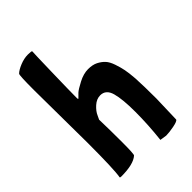

<svg xmlns="http://www.w3.org/2000/svg" viewBox="-215 -762 886 886"><g transform="rotate(-45 228.5 -319.0)"><path d="M48 -194 45 -541Q45 -638 50 -643Q62 -655 89 -666Q116 -677 141 -677Q166 -677 166 -673Q165 -664 162 -542Q159 -420 159 -382V-373Q159 -368 162 -368L182 -388Q193 -398 226.5 -415.5Q260 -433 289.5 -433Q319 -433 338.5 -423Q358 -413 371 -399Q384 -385 393 -358.5Q402 -332 406.5 -309.5Q411 -287 414 -248Q417 -195 417 -114L413 19Q410 27 379 33Q348 39 328 39L295 34Q305 -56 305 -139Q305 -222 293 -265Q281 -308 244 -308Q220 -308 199 -289Q178 -270 170 -251L161 -232Q163 -163 163 -84Q163 -5 158 -1Q128 26 48 26Q40 26 40 23Q48 -21 48 -194Z"/></g></svg>

Font: Bubblegum Sans
Style: Regular
Weight: 400
Designer: Angel Koziupa and Alejandro Paul
Foundry: Angel Koziupa and Alejandro Paul
Version: Version 1.001